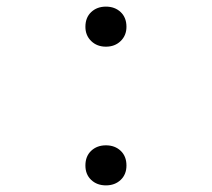

<svg xmlns="http://www.w3.org/2000/svg" viewBox="-20 -550 640 580"><path d="M300 -409Q273 -409 255.5 -426Q238 -443 238 -469Q238 -497 255.5 -513.5Q273 -530 300 -530Q327 -530 344.5 -513.5Q362 -497 362 -469Q362 -443 344.5 -426Q327 -409 300 -409ZM300 10Q273 10 255.5 -6.5Q238 -23 238 -50Q238 -78 255.5 -94.5Q273 -111 300 -111Q327 -111 344.5 -94.5Q362 -78 362 -50Q362 -23 344.5 -6.5Q327 10 300 10Z"/></svg>

Font: M PLUS Code Latin Expanded Light
Style: Regular
Weight: 300
Width: 7
Designer: Coji Morishita
Foundry: UNDERFOREST DESIGN
Version: Version 1.002; ttfautohint (v1.8.3)